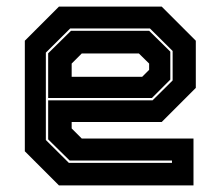

<svg xmlns="http://www.w3.org/2000/svg" viewBox="-20 -560 666 580"><path d="M468.5 -540 571.5 -437V-294.5L468.5 -191.5H196.5V-172L227 -141.5H564.5V0H158L55 -103V-437L158 -540ZM430.5 -467 494.5 -404V-319.5L439 -264H125.5V-399L194.5 -467ZM433 -474H192L118.5 -401V-137L188 -68H499.5V-75H190.5L125.5 -139V-257H441L501.5 -317V-406ZM399.5 -398.5H227L196.5 -368V-328H409.5L430.5 -349V-368Z"/></svg>

Font: Tourney ExtraBold
Style: Regular
Weight: 800
Designer: Tyler Finck
Foundry: Etcetera Type Co
Version: Version 1.015